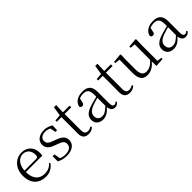

<svg xmlns="http://www.w3.org/2000/svg" viewBox="241 -1827 3001 3001"><g transform="rotate(-45 1741.5 -326.5)"><path d="M300 14C388 14 453 -26 497 -91L482 -105C440 -57 388 -32 318 -32C206 -32 127 -102 125 -261H488C492 -277 494 -297 494 -321C494 -438 418 -526 292 -526C161 -526 50 -420 50 -254C50 -74 155 14 300 14ZM126 -292C134 -418 204 -495 290 -495C376 -495 425 -431 425 -346C425 -309 416 -292 383 -292Z M760 14C893 14 960 -53 960 -135C960 -204 922 -248 821 -284L772 -302C700 -326 669 -353 669 -403C669 -456 708 -494 786 -494C818 -494 848 -487 879 -470L896 -378H933L937 -482C888 -512 846 -526 787 -526C671 -526 606 -463 606 -382C606 -309 656 -267 736 -238L787 -219C869 -192 895 -164 895 -115C895 -57 849 -17 759 -17C716 -17 684 -24 655 -38L637 -140H596L597 -24C651 1 697 14 760 14Z M1243 14C1292 14 1329 -2 1356 -33L1342 -50C1315 -35 1295 -26 1265 -26C1220 -26 1196 -53 1196 -116V-475H1343V-512H1196L1201 -667H1152L1128 -514L1023 -505V-475H1126V-201C1126 -165 1125 -146 1125 -115C1125 -28 1162 14 1243 14Z M1826 13C1861 13 1890 -2 1910 -33L1895 -49C1879 -32 1867 -26 1850 -26C1821 -26 1806 -45 1806 -111V-354C1806 -476 1750 -526 1638 -526C1531 -526 1459 -479 1438 -398C1442 -377 1456 -365 1478 -365C1501 -365 1516 -376 1521 -407L1537 -478C1566 -490 1594 -495 1621 -495C1701 -495 1737 -466 1737 -354V-316C1692 -305 1643 -292 1599 -279C1471 -241 1424 -190 1424 -114C1424 -31 1484 14 1561 14C1633 14 1678 -18 1739 -83C1746 -23 1773 13 1826 13ZM1737 -115C1671 -52 1633 -32 1591 -32C1533 -32 1495 -64 1495 -126C1495 -179 1527 -221 1613 -253C1650 -266 1694 -279 1737 -291Z M2156 14C2205 14 2242 -2 2269 -33L2255 -50C2228 -35 2208 -26 2178 -26C2133 -26 2109 -53 2109 -116V-475H2256V-512H2109L2114 -667H2065L2041 -514L1936 -505V-475H2039V-201C2039 -165 2038 -146 2038 -115C2038 -28 2075 14 2156 14Z M2742 9 2886 0V-27L2809 -35V-379L2813 -506L2803 -518L2657 -504V-477L2740 -469L2739 -128C2691 -71 2634 -37 2575 -37C2508 -37 2471 -76 2471 -187V-379L2475 -506L2465 -518L2318 -504V-478L2403 -467L2400 -185C2399 -37 2451 14 2546 14C2624 14 2689 -29 2740 -93Z M3387 13C3422 13 3451 -2 3471 -33L3456 -49C3440 -32 3428 -26 3411 -26C3382 -26 3367 -45 3367 -111V-354C3367 -476 3311 -526 3199 -526C3092 -526 3020 -479 2999 -398C3003 -377 3017 -365 3039 -365C3062 -365 3077 -376 3082 -407L3098 -478C3127 -490 3155 -495 3182 -495C3262 -495 3298 -466 3298 -354V-316C3253 -305 3204 -292 3160 -279C3032 -241 2985 -190 2985 -114C2985 -31 3045 14 3122 14C3194 14 3239 -18 3300 -83C3307 -23 3334 13 3387 13ZM3298 -115C3232 -52 3194 -32 3152 -32C3094 -32 3056 -64 3056 -126C3056 -179 3088 -221 3174 -253C3211 -266 3255 -279 3298 -291Z"/></g></svg>

Font: Noto Serif TC Light
Style: Regular
Weight: 300
Designer: Ryoko NISHIZUKA 西塚涼子 (kana & ideographs); Frank Grießhammer (Latin, Greek & Cyrillic); Wenlong ZHANG 张文龙 (bopomofo); San
Foundry: Adobe
Version: Version 2.001;hotconv 1.1.0;makeotfexe 2.6.0